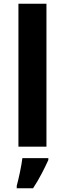

<svg xmlns="http://www.w3.org/2000/svg" viewBox="-20 -780 345 1021"><path d="M227 0H78V-760H227ZM237 71Q222 104 202 142.5Q182 181 156 221H69V208Q77 179 86 136Q95 93 99 61H237Z"/></svg>

Font: Noto Sans Ethiopic
Style: Bold
Weight: 700
Designer: Monotype Design Team
Foundry: Monotype Imaging Inc.
Version: Version 2.102; ttfautohint (v1.8.4.7-5d5b)